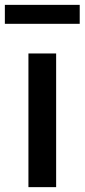

<svg xmlns="http://www.w3.org/2000/svg" viewBox="-30 -770 348 790"><path d="M87 0H201V-550H87ZM-10 -672H298V-750H-10Z"/></svg>

Font: Genne Gothic Medium
Style: Regular
Weight: 500
Designer: Ryoko NISHIZUKA (kana & ideographs); Paul D. Hunt (Latin, Greek & Cyrillic); Wenlong ZHANG (bopomofo); Sandoll Communica
Foundry: Adobe Systems Incorporated
Version: Version 1.004;PS 1.004;hotconv 16.6.51;makeotf.lib2.5.65220